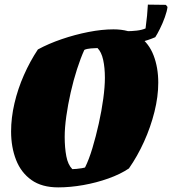

<svg xmlns="http://www.w3.org/2000/svg" viewBox="-20 -799 745 831"><path d="M232 12Q161 12 116 -20Q71 -52 49.5 -107Q28 -162 28 -230Q28 -289 42.5 -351.5Q57 -414 83.5 -474Q110 -534 144 -585Q190 -610 247 -629.5Q304 -649 362.5 -660.5Q421 -672 471 -672Q540 -672 582.5 -641.5Q625 -611 645 -558.5Q665 -506 665 -441Q665 -381 648.5 -315Q632 -249 603.5 -186Q575 -123 538 -70Q501 -45 449 -26.5Q397 -8 340.5 2Q284 12 232 12ZM293 -67Q299 -67 311 -68Q323 -69 334.5 -71Q346 -73 348 -74Q365 -108 380 -158Q395 -208 407.5 -264Q420 -320 427 -372Q434 -424 434 -462Q434 -506 426.5 -540Q419 -574 402 -591Q392 -591 373.5 -589.5Q355 -588 345 -583Q329 -548 313.5 -500Q298 -452 286 -399Q274 -346 267 -296Q260 -246 260 -207Q260 -160 267 -123Q274 -86 293 -67ZM522 -603 529 -664Q549 -664 571.5 -666.5Q594 -669 610 -676Q614 -705 616.5 -731.5Q619 -758 620 -779L698 -778L705 -769Q703 -751 693.5 -724.5Q684 -698 672 -674Q660 -650 652 -638Q622 -625 589.5 -617Q557 -609 522 -603Z"/></svg>

Font: Labrada Black
Style: Italic
Weight: 900
Italic angle: -7°
Designer: Mercedes Jáuregui
Foundry: Omnibus-Type Team
Version: Version 1.000; ttfautohint (v1.8.4.7-5d5b)